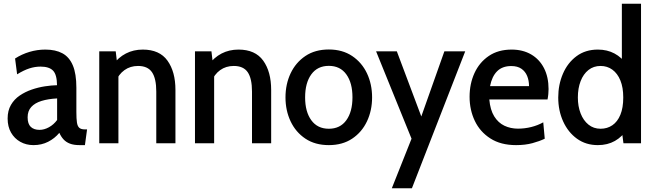

<svg xmlns="http://www.w3.org/2000/svg" viewBox="-20 -770 3521 1032"><path d="M160 10Q120.5 10 89 -7.8Q57.5 -25.5 39.2 -57.5Q21 -89.5 21 -133Q21 -175.5 38.8 -206Q56.5 -236.5 86 -256.5Q115.5 -276.5 150.5 -288.5Q185.5 -300.5 221.2 -306Q257 -311.5 286.5 -312Q286 -369 265 -390.5Q244 -412 198 -412Q167.5 -412 137.5 -402.2Q107.5 -392.5 72 -370.5L61 -455.5Q96.5 -478.5 138.2 -491Q180 -503.5 223.5 -503.5Q278.5 -503.5 315.5 -483.5Q352.5 -463.5 371.5 -418.5Q390.5 -373.5 390.5 -298.5V-168Q390.5 -132 393.5 -111.8Q396.5 -91.5 406.2 -83Q416 -74.5 435.5 -74.5H448L436.5 10H408Q376.5 10 355.8 2Q335 -6 321.5 -20.8Q308 -35.5 299 -56Q274 -26 238.8 -8Q203.5 10 160 10ZM192.5 -72Q217.5 -72 243 -86Q268.5 -100 287 -125V-241Q239 -238.5 203.2 -227.5Q167.5 -216.5 148 -195Q128.5 -173.5 128.5 -139.5Q128.5 -104 145.5 -88Q162.5 -72 192.5 -72Z M513.5 0V-494H602L612 -409L585.5 -420Q616 -461.5 656.8 -482.5Q697.5 -503.5 747.5 -503.5Q837.5 -503.5 880.2 -444Q923 -384.5 923 -286.5V0H820V-278Q820 -348 797 -381.8Q774 -415.5 722 -415.5Q680 -415.5 648.8 -393Q617.5 -370.5 601 -329.5L616.5 -390V0Z M1028 0V-494H1116.5L1126.5 -409L1100 -420Q1130.5 -461.5 1171.2 -482.5Q1212 -503.5 1262 -503.5Q1352 -503.5 1394.8 -444Q1437.5 -384.5 1437.5 -286.5V0H1334.5V-278Q1334.5 -348 1311.5 -381.8Q1288.5 -415.5 1236.5 -415.5Q1194.5 -415.5 1163.2 -393Q1132 -370.5 1115.5 -329.5L1131 -390V0Z M1747.5 10Q1673.5 10 1621.5 -24.8Q1569.5 -59.5 1542 -117.8Q1514.5 -176 1514.5 -246.5Q1514.5 -317.5 1542 -375.8Q1569.5 -434 1621.5 -469Q1673.5 -504 1747.5 -504Q1820.5 -504 1872.8 -469Q1925 -434 1952.5 -375.8Q1980 -317.5 1980 -246.5Q1980 -176 1952.5 -117.8Q1925 -59.5 1873 -24.8Q1821 10 1747.5 10ZM1747.5 -78Q1808.5 -78 1841.5 -123.8Q1874.5 -169.5 1874.5 -247Q1874.5 -324.5 1841.5 -370.2Q1808.5 -416 1747.5 -416Q1686.5 -416 1653.2 -370.2Q1620 -324.5 1620 -246.5Q1620 -169.5 1653.2 -123.8Q1686.5 -78 1747.5 -78Z M2086 242 2192 -24.5 2001.5 -494H2113L2244.5 -144L2368.5 -494H2480.5L2194 242Z M2754 10Q2671.5 10 2615.8 -25.8Q2560 -61.5 2532 -120.5Q2504 -179.5 2504 -250Q2504 -319.5 2530.2 -377Q2556.5 -434.5 2607 -469Q2657.5 -503.5 2730 -503.5Q2790 -503.5 2834.8 -477.5Q2879.5 -451.5 2904 -403.8Q2928.5 -356 2928.5 -291.5Q2928.5 -278.5 2927.2 -264.5Q2926 -250.5 2923 -235.5H2610Q2615 -179 2636.5 -144.5Q2658 -110 2691.2 -94.2Q2724.5 -78.5 2764 -78.5Q2800 -78.5 2835.2 -87.2Q2870.5 -96 2900 -112.5L2908 -24.5Q2880.5 -11 2841.8 -0.5Q2803 10 2754 10ZM2614 -307H2823.5Q2823.5 -337 2813.5 -361.5Q2803.5 -386 2782.5 -400.5Q2761.5 -415 2728 -415Q2680 -415 2652 -387Q2624 -359 2614 -307Z M3193.5 10Q3129 10 3081.2 -24.5Q3033.5 -59 3007 -117.2Q2980.5 -175.5 2980.5 -246Q2980.5 -315 3005.8 -373.8Q3031 -432.5 3078.8 -468Q3126.5 -503.5 3193.5 -503.5Q3243.5 -503.5 3282.8 -482.5Q3322 -461.5 3349 -422.5L3322.5 -404.5V-750H3425.5V0H3331L3318.5 -96L3350.5 -76.5Q3325 -35 3285.2 -12.5Q3245.5 10 3193.5 10ZM3208 -78Q3244 -78 3271.5 -96.8Q3299 -115.5 3314.5 -153Q3330 -190.5 3330 -246Q3330 -300 3314.5 -337.8Q3299 -375.5 3271.5 -395.5Q3244 -415.5 3208 -415.5Q3170.5 -415.5 3143 -393.8Q3115.5 -372 3100.8 -333.8Q3086 -295.5 3086 -246Q3086 -198.5 3100.8 -160.5Q3115.5 -122.5 3143 -100.2Q3170.5 -78 3208 -78Z"/></svg>

Font: Cabin SemiCondensedMedium
Style: Regular
Weight: 500
Width: 4
Designer: Pablo Impallari
Foundry: Pablo Impallari. http://www.impallari.com Igino Marini. http://www.ikern.com
Version: Version 3.001